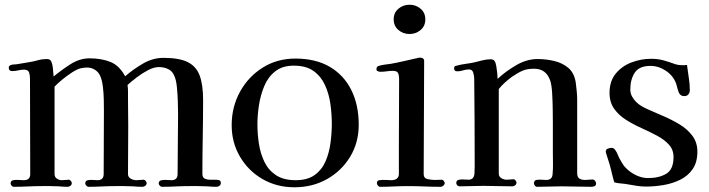

<svg xmlns="http://www.w3.org/2000/svg" viewBox="-20 -790 3002 813"><path d="M915 -15Q915 -8 909.5 -3.5Q904 1 897 1Q887 1 877.5 0.5Q868 0 857 -1Q838 -2 820 -2Q802 -2 783 -2Q753 -2 723.5 -0.5Q694 1 665 1Q661 1 656.5 -4Q652 -9 652 -13Q652 -24 662.5 -26.5Q673 -29 686 -28Q699 -27 706 -27Q732 -27 732 -53Q732 -117 733 -180.5Q734 -244 734 -308Q734 -328 733 -359.5Q732 -391 729 -421.5Q726 -452 718 -469Q710 -489 692 -497.5Q674 -506 653 -506Q632 -506 607 -493Q582 -480 558.5 -462Q535 -444 520 -430Q522 -417 522 -402.5Q522 -388 522 -374Q522 -345 522.5 -315.5Q523 -286 523 -257Q523 -206 522.5 -155Q522 -104 522 -53Q522 -40 533.5 -33.5Q545 -27 557 -27Q565 -27 572.5 -28Q580 -29 588 -29Q593 -29 597 -24Q601 -19 601 -15Q601 -8 595.5 -3.5Q590 1 583 1Q573 1 563.5 0.5Q554 0 543 -1Q524 -2 505.5 -2Q487 -2 469 -2Q440 -2 411.5 -0.5Q383 1 354 1Q350 1 345.5 -4Q341 -9 341 -13Q341 -25 352 -27Q362 -29 372.5 -28Q383 -27 393 -27Q419 -27 419 -53Q419 -120 419.5 -186.5Q420 -253 420 -320Q420 -340 419.5 -368Q419 -396 415.5 -424Q412 -452 404 -469Q397 -485 382 -494.5Q367 -504 349 -504Q336 -504 322 -501Q306 -497 284.5 -483Q263 -469 243 -452.5Q223 -436 211 -423Q211 -331 211 -238Q211 -145 211 -53Q211 -40 221 -33.5Q231 -27 242 -27Q250 -27 257 -28Q264 -29 271 -29Q276 -29 280 -24Q284 -19 284 -15Q284 -8 278.5 -3.5Q273 1 266 1Q257 1 248 0.5Q239 0 229 -1Q211 -2 193 -2Q175 -2 157 -2Q128 -2 98 -0.5Q68 1 38 1Q33 1 29 -4Q25 -9 25 -13Q25 -25 36 -27Q47 -29 58.5 -28Q70 -27 81 -27Q108 -27 108 -53Q108 -154 107.5 -255.5Q107 -357 107 -458Q107 -472 103 -483.5Q99 -495 82 -495Q69 -495 57 -492Q45 -489 32 -489Q17 -489 17 -504Q17 -512 27 -515Q32 -517 38.5 -517Q45 -517 51 -518Q65 -520 78.5 -522.5Q92 -525 105 -527Q123 -530 141 -535Q159 -540 178 -540Q190 -540 195 -533Q202 -522 204 -500.5Q206 -479 207 -466Q238 -492 277.5 -517.5Q317 -543 359 -543Q409 -543 447 -528Q485 -513 510 -467Q543 -496 585 -520.5Q627 -545 672 -545Q739 -545 775 -527Q811 -509 825.5 -470Q840 -431 840 -367Q840 -289 838.5 -210.5Q837 -132 837 -54Q837 -39 846.5 -34Q856 -29 869.5 -29Q883 -29 893 -29Q901 -29 908 -27Q915 -25 915 -15Z M1385 -266Q1385 -307 1379 -350Q1373 -393 1356 -430Q1339 -467 1307.5 -489.5Q1276 -512 1224 -512Q1176 -512 1145.5 -488Q1115 -464 1099 -425.5Q1083 -387 1076.5 -344.5Q1070 -302 1070 -264Q1070 -222 1076.5 -180.5Q1083 -139 1100 -104Q1117 -69 1149 -48Q1181 -27 1232 -27Q1282 -27 1312.5 -49Q1343 -71 1358.5 -107Q1374 -143 1379.5 -185Q1385 -227 1385 -266ZM1499 -262Q1499 -186 1462.5 -126Q1426 -66 1364.5 -31.5Q1303 3 1227 3Q1152 3 1092 -31.5Q1032 -66 996.5 -126Q961 -186 961 -260Q961 -337 996 -401Q1031 -465 1092 -503.5Q1153 -542 1231 -542Q1317 -542 1376.5 -507Q1436 -472 1467.5 -409Q1499 -346 1499 -262Z M1863 -15Q1863 -9 1857.5 -4Q1852 1 1846 1Q1811 1 1776 -0.5Q1741 -2 1706 -2Q1677 -2 1647.5 -0.5Q1618 1 1589 1Q1584 1 1580 -4.5Q1576 -10 1576 -14Q1576 -26 1587 -27Q1599 -29 1612.5 -28Q1626 -27 1638 -27Q1651 -27 1660 -33.5Q1669 -40 1669 -53V-183L1670 -457Q1670 -471 1665.5 -480.5Q1661 -490 1644 -490Q1631 -490 1617.5 -488Q1604 -486 1590 -486Q1586 -486 1580 -488.5Q1574 -491 1574 -496Q1574 -509 1584 -511Q1597 -515 1610 -516.5Q1623 -518 1636 -520Q1664 -525 1691.5 -531.5Q1719 -538 1747 -544Q1753 -546 1758 -546Q1776 -546 1776 -531Q1776 -412 1775 -292.5Q1774 -173 1774 -53Q1774 -35 1791 -31.5Q1808 -28 1821 -28Q1829 -28 1836.5 -28.5Q1844 -29 1851 -29Q1855 -29 1859 -24Q1863 -19 1863 -15ZM1781 -708Q1781 -680 1761 -663Q1741 -646 1714 -646Q1687 -646 1667 -663Q1647 -680 1647 -708Q1647 -736 1667 -753Q1687 -770 1714 -770Q1741 -770 1761 -753Q1781 -736 1781 -708Z M2504 -14Q2504 -5 2498 -2Q2492 1 2484 1Q2453 1 2421 0Q2389 -1 2357 -1Q2332 -1 2305.5 0Q2279 1 2253 1Q2249 1 2245 -4Q2241 -9 2241 -13Q2241 -26 2251 -28Q2262 -30 2272.5 -29Q2283 -28 2293 -28Q2319 -28 2320 -54Q2322 -77 2321.5 -100Q2321 -123 2321 -145V-269Q2321 -290 2320.5 -325.5Q2320 -361 2318 -395.5Q2316 -430 2310 -448Q2293 -499 2242 -499Q2212 -499 2192.5 -490.5Q2173 -482 2148 -465Q2133 -454 2118.5 -441Q2104 -428 2092 -413Q2092 -323 2092 -233.5Q2092 -144 2092 -55Q2092 -42 2103 -35.5Q2114 -29 2125 -29Q2133 -29 2140.5 -30Q2148 -31 2155 -31Q2159 -31 2163 -26Q2167 -21 2167 -17Q2167 -10 2161.5 -5.5Q2156 -1 2150 -1Q2119 -1 2088 -2Q2057 -3 2026 -3Q2001 -3 1976 -2Q1951 -1 1926 -1Q1920 -1 1916 -5.5Q1912 -10 1912 -15Q1912 -26 1922 -28.5Q1932 -31 1944 -30Q1956 -29 1963 -29Q1987 -29 1989 -55Q1990 -69 1990 -83Q1990 -97 1990 -110Q1990 -196 1989.5 -283Q1989 -370 1988 -457Q1988 -468 1984 -482Q1980 -496 1966 -496Q1953 -496 1941 -492Q1929 -488 1916 -488Q1903 -488 1903 -500Q1903 -507 1905 -509Q1907 -511 1914 -512Q1932 -517 1951 -519.5Q1970 -522 1989 -526Q2006 -530 2023 -534.5Q2040 -539 2057 -539Q2069 -539 2074 -532Q2079 -525 2081.5 -510Q2084 -495 2085.5 -480Q2087 -465 2087 -456Q2120 -487 2165 -513.5Q2210 -540 2256 -540Q2291 -540 2326 -532Q2361 -524 2386.5 -502.5Q2412 -481 2418 -440Q2420 -423 2422 -404.5Q2424 -386 2424 -369Q2424 -291 2424 -213Q2424 -135 2424 -57Q2424 -40 2433 -34Q2442 -28 2458 -28Q2466 -28 2473.5 -29Q2481 -30 2489 -30Q2495 -30 2499.5 -24.5Q2504 -19 2504 -14Z M2933 -148Q2933 -103 2913 -74Q2893 -45 2860.5 -29Q2828 -13 2790 -6.5Q2752 0 2715 0Q2696 0 2677.5 -3Q2659 -6 2641 -9Q2626 -12 2610.5 -13Q2595 -14 2581 -18Q2574 -42 2568.5 -66.5Q2563 -91 2555 -114Q2554 -119 2549.5 -131.5Q2545 -144 2545 -148Q2545 -158 2554.5 -161Q2564 -164 2571 -164Q2576 -164 2580.5 -160Q2585 -156 2587 -152Q2592 -145 2595 -137Q2598 -129 2602 -121Q2609 -109 2615.5 -97.5Q2622 -86 2632 -77Q2650 -59 2674.5 -47.5Q2699 -36 2724 -36Q2771 -36 2801.5 -54.5Q2832 -73 2832 -125Q2832 -156 2812.5 -177.5Q2793 -199 2762 -215.5Q2731 -232 2696.5 -247.5Q2662 -263 2631 -282.5Q2600 -302 2580.5 -329.5Q2561 -357 2561 -397Q2561 -446 2587 -478Q2613 -510 2653.5 -525.5Q2694 -541 2737 -541Q2766 -541 2789.5 -534.5Q2813 -528 2840 -518Q2852 -514 2868 -514Q2873 -514 2878.5 -514Q2884 -514 2889 -515Q2892 -489 2896.5 -461.5Q2901 -434 2901 -408Q2901 -398 2895 -390.5Q2889 -383 2878 -383Q2861 -383 2855 -397Q2851 -406 2848.5 -416Q2846 -426 2843 -436Q2831 -469 2800 -490Q2769 -511 2734 -511Q2687 -511 2668 -482.5Q2649 -454 2649 -411Q2649 -395 2656 -382Q2663 -369 2674 -358Q2684 -348 2696 -341Q2708 -334 2721 -328Q2750 -315 2786.5 -299.5Q2823 -284 2856.5 -264Q2890 -244 2911.5 -215.5Q2933 -187 2933 -148Z"/></svg>

Font: Kaisei Decol Medium
Style: Regular
Weight: 500
Designer: Font-Kai, 金井和夫
Foundry: KAZUO KANAI
Version: Version 5.003